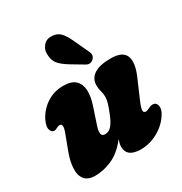

<svg xmlns="http://www.w3.org/2000/svg" viewBox="-167 -823 905 956"><g transform="rotate(-30 285.5 -345.5)"><path d="M529.5 -155Q550 -155 554.8 -133.5Q559.5 -112 542 -85.5Q515 -42.5 467.5 -16.2Q420 10 369.5 10Q289 10 289 -51.5Q289 -60.5 291.5 -70.2Q294 -80 298 -90.5Q254 -34 204.8 -12Q155.5 10 107.5 10Q64.5 10 46.2 -13.5Q28 -37 30 -75.8Q32 -114.5 49 -160.5L82 -248.5Q100.5 -297.5 78 -297.5Q69 -297.5 57.5 -291Q49 -286 42 -286Q27 -286 20.5 -305Q14 -324 31 -359Q54 -403.5 95.8 -430.8Q137.5 -458 191 -458Q238 -458 260 -436.5Q282 -415 283.5 -379Q285 -343 270.5 -299.5L237.5 -200Q229.5 -176.5 231.5 -160.5Q233.5 -144.5 252.5 -144.5Q274.5 -144.5 290.5 -163.5Q306.5 -182.5 320.5 -217.5Q335 -253.5 340.2 -272.2Q345.5 -291 345.5 -307.5Q345.5 -324.5 340.5 -340.2Q335.5 -356 335.5 -376.5Q335.5 -415 367.2 -436.5Q399 -458 463.5 -458Q531.5 -458 547 -419.5Q562.5 -381 532.5 -311.5L484 -199Q470 -165.5 470.8 -153.2Q471.5 -141 484 -141Q492.5 -141 510 -150Q520 -155 529.5 -155ZM345.5 -631.5 389.5 -537Q400 -514 381.5 -497Q362.5 -481 341.5 -493.5L276 -532.5Q231.5 -559 216 -580.8Q200.5 -602.5 200.5 -638.5Q200.5 -661.5 216.8 -681.2Q233 -701 260.5 -701Q293 -701 311.5 -683Q330 -665 345.5 -631.5Z"/></g></svg>

Font: Fraunces 144pt SuperSoft Black
Style: Italic
Weight: 900
Italic angle: -16°
Version: Version 1.000;[b76b70a41]